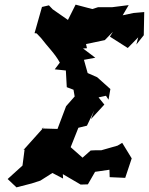

<svg xmlns="http://www.w3.org/2000/svg" viewBox="-20 -768 642 828"><path d="M437 -355 448 -338 456 -384 399 -435 358 -453 342 -510 391 -519 338 -559 355 -560 351 -578 432 -595 467 -631 454 -610 531 -561 576 -607 568 -576 600 -616 602 -716 556 -712 509 -702 535 -746 464 -737H403L378 -729L306 -748L273 -682L207 -728L191 -745L161 -738L129 -625L138 -624L157 -604C184 -568 217 -537 238 -498L216 -469L264 -464L268 -392L297 -381L302 -352L265 -310L228 -212L159 -214L168 -218L81 -121L86 -123L77 -54L13 4L51 40L117 23L154 11L206 -22L252 2L251 -17L328 28L359 27L390 -27L452 -36L453 -4L520 -1L548 -85L507 -152L487 -140L417 -120H392L371 -119L336 -88L267 -149L229 -87L283 -129L318 -217L355 -226L386 -291L372 -254L430 -317L405 -348Z"/></svg>

Font: Asimov Aggro
Style: CondIt
Weight: 500
Designer: Google
Version: Version 2.000980; 2014